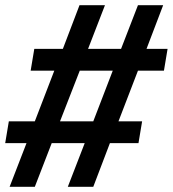

<svg xmlns="http://www.w3.org/2000/svg" viewBox="-28 -737 665 739"><path d="M9 -18 74 -186H-8L6 -270H106L181 -465H90L104 -549H214L278 -717H376L311 -549H438L503 -717H600L536 -549H617L603 -465H503L428 -270H519L505 -186H395L331 -18H233L298 -186H171L106 -18ZM331 -270 406 -465H279L203 -270Z"/></svg>

Font: Iosevka SS04 Medium Extended
Style: Italic
Weight: 500
Width: 7
Italic angle: -9°
Monospace: yes
Designer: Belleve Invis
Foundry: Belleve Invis
Version: Version 19.0.0; ttfautohint (v1.8.4)